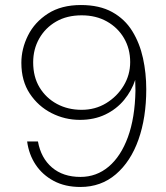

<svg xmlns="http://www.w3.org/2000/svg" viewBox="-20 -732 659 764"><path d="M300 12Q239 12 194 -12Q149 -36 122 -76.5Q95 -117 88 -169H131Q143 -103 187 -65.5Q231 -28 300 -28Q364 -28 412.5 -69Q461 -110 489 -186.5Q517 -263 519 -371Q519 -388 518 -414Q504 -371 474 -334.5Q444 -298 399.5 -276.5Q355 -255 298 -255Q238 -255 185 -282Q132 -309 98.5 -359.5Q65 -410 65 -482Q65 -538 91.5 -591Q118 -644 171 -678Q224 -712 302 -712Q376 -712 426.5 -684Q477 -656 506.5 -608Q536 -560 549 -500.5Q562 -441 562 -377Q562 -264 531 -176.5Q500 -89 441 -38.5Q382 12 300 12ZM305 -295Q359 -295 402.5 -321.5Q446 -348 472 -391Q498 -434 498 -485Q498 -538 473.5 -580Q449 -622 405.5 -646.5Q362 -671 305 -671Q246 -671 203 -646Q160 -621 136 -578.5Q112 -536 112 -484Q112 -426 137.5 -384Q163 -342 206.5 -318.5Q250 -295 305 -295Z"/></svg>

Font: DM Sans ExtraLight
Style: Regular
Weight: 200
Designer: Colophon Foundry, Jonny Pinhorn
Foundry: Colophon Foundry
Version: Version 4.004; ttfautohint (v1.8.4.7-5d5b)